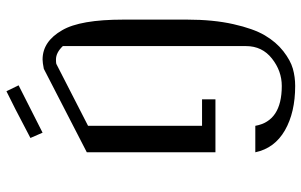

<svg xmlns="http://www.w3.org/2000/svg" viewBox="-192 -640 945 602"><g transform="rotate(90 281.0 -339.5)"><path d="M396.5 0 413.1 38.1 323.2 85 266.6 113.3 248 75.2ZM458 -667H375Q360.4 -750 250 -750Q203.1 -750 164.1 -719.2Q125 -688.5 125 -637.7V-63.5Q145.5 -42 167 -42Q176.8 -42 180.7 -43L375 -142.6V-500H292V-542H458V-138.7L196.3 -3.9Q176.8 0 167 0Q110.4 0 75.2 -61.5Q42 -118.2 42 -252.9V-453.1Q42 -535.2 56.2 -598.1Q70.3 -661.1 91.3 -696.8Q112.3 -732.4 141.1 -754.9Q169.9 -777.3 195.8 -784.7Q221.7 -792 250 -792Q333 -792 389.2 -759.8Q445.3 -727.5 458 -667Z"/></g></svg>

Font: wanta
Style: Medium
Weight: 500
Version: Version 0.91